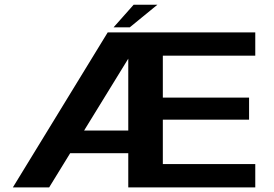

<svg xmlns="http://www.w3.org/2000/svg" viewBox="-20 -816 1192 836"><path d="M36 0H194L579 -626.5V-675H449ZM221 -149H567V-247.5H253.5ZM538.5 0H1091.5V-101.5H689V-295H1064.5V-391H689V-573.5H1091.5V-675H538.5ZM474.5 -697H545L665.5 -795.5H562Z"/></svg>

Font: Anybody SemiExpanded SemiBold
Style: Regular
Weight: 600
Width: 6
Designer: Tyler Finck
Foundry: Etcetera Type Company
Version: Version 1.113;gftools[0.9.25]